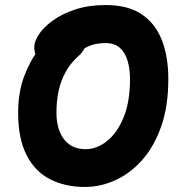

<svg xmlns="http://www.w3.org/2000/svg" viewBox="-20 -731 740 762"><path d="M317 11Q239 11 179 -19.5Q119 -50 85.5 -115.5Q52 -181 52 -283Q52 -365 76 -428.5Q100 -492 135.5 -536.5Q171 -581 207.5 -603.5Q244 -626 268 -626Q299 -626 312 -616Q325 -606 325 -580Q325 -559 316.5 -541.5Q308 -524 294 -511Q262 -483 242 -448Q222 -413 213 -372Q204 -331 204 -283Q204 -242 216.5 -209.5Q229 -177 255 -158Q281 -139 320 -139Q364 -139 404.5 -171Q445 -203 470.5 -265Q496 -327 496 -417Q496 -457 486.5 -489.5Q477 -522 456 -541Q435 -560 400 -560Q364 -560 338 -550Q312 -540 292 -522.5Q272 -505 252 -485Q240 -474 226 -466Q212 -458 197 -458Q165 -458 140.5 -483Q116 -508 116 -544Q116 -567 135 -595.5Q154 -624 191 -650.5Q228 -677 280.5 -694Q333 -711 400 -711Q486 -711 540.5 -675.5Q595 -640 621.5 -574Q648 -508 648 -417Q648 -309 619.5 -228.5Q591 -148 543.5 -95Q496 -42 437 -15.5Q378 11 317 11Z"/></svg>

Font: Shantell Sans
Style: Bold
Weight: 700
Designer: Stephen Nixon, Anya Danilova, Shantell Martin
Foundry: Arrow Type
Version: Version 1.011;[c5ecc13dd]